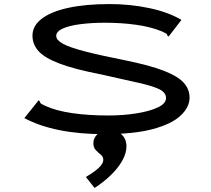

<svg xmlns="http://www.w3.org/2000/svg" viewBox="-20 -651 1040 946"><path d="M494 10Q249 10 100 -69L164 -149L170 -157L176 -152Q177 -144 183 -140Q189 -136 204 -129Q257 -105 336 -93.5Q415 -82 514 -82Q588 -82 653 -92.5Q718 -103 758 -122Q798 -141 798 -168Q798 -194 767.5 -210Q737 -226 667 -242Q597 -258 480 -284Q350 -309 275.5 -337Q201 -365 170.5 -398.5Q140 -432 140 -475Q140 -524 186 -559Q232 -594 317 -612.5Q402 -631 520 -631Q622 -631 716 -611Q810 -591 874 -553L817 -479L810 -471L805 -475Q804 -483 797.5 -486.5Q791 -490 776 -497Q722 -519 650 -529Q578 -539 498 -539Q432 -539 377 -532Q322 -525 289.5 -510.5Q257 -496 257 -474Q257 -454 289 -436Q321 -418 395.5 -398.5Q470 -379 596 -354Q719 -329 788 -302Q857 -275 885.5 -243Q914 -211 914 -170Q914 -123 870 -81.5Q826 -40 733 -15Q640 10 494 10ZM446 275 403 221Q489 171 489 137Q489 121 476.5 111Q464 101 452 88.5Q440 76 440 54Q440 29 460.5 9.5Q481 -10 517 -10Q556 -10 579.5 12Q603 34 603 70Q603 104 582.5 140.5Q562 177 526.5 211.5Q491 246 446 275Z"/></svg>

Font: Inconsolata UltraExpanded SemiBold
Style: Regular
Weight: 600
Width: 9
Monospace: yes
Designer: Raph Levien, Cyreal, Brenton Simpson
Foundry: Raph Levien, Cyreal, Google
Version: Version 3.001; ttfautohint (v1.8.2.53-6de2)